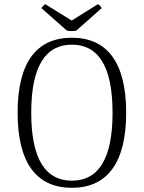

<svg xmlns="http://www.w3.org/2000/svg" viewBox="-20 -883 686 916"><path d="M344 -737 465 -844C463 -850 454 -860 447 -863L322 -785L196 -863C190 -860 180 -850 178 -844L299 -737C311 -734 332 -734 344 -737ZM323 13C488 13 582 -102 582 -345C582 -589 488 -703 323 -703C157 -703 64 -589 64 -345C64 -102 157 13 323 13ZM323 -21C199 -21 129 -121 129 -345C129 -570 199 -670 323 -670C447 -670 517 -570 517 -345C517 -121 447 -21 323 -21Z"/></svg>

Font: Arima Koshi Light
Style: Regular
Weight: 300
Designer: Joana Correia and Natanael Gama
Foundry: NDISCOVER
Version: Version 1.019;PS 001.019;hotconv 1.0.88;makeotf.lib2.5.64775